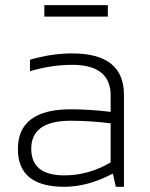

<svg xmlns="http://www.w3.org/2000/svg" viewBox="-20 -718 575 738"><path d="M48.8 -145Q48.8 -297.9 252 -297.9Q323.7 -297.9 405.3 -288.1V-351.1Q405.3 -468.8 257.3 -468.8Q178.2 -468.8 95.2 -444.3V-488.3Q178.2 -512.7 257.3 -512.7Q456.5 -512.7 456.5 -353.5V0H425.3L413.6 -50.8Q317.4 0 227.1 0Q48.8 0 48.8 -145ZM252 -253.9Q100.1 -253.9 100.1 -146.5Q100.1 -43.9 227.1 -43.9Q320.8 -43.9 405.3 -93.8V-244.1Q323.7 -253.9 252 -253.9ZM394.5 -698.2V-654.3H150.4V-698.2Z"/></svg>

Font: Voltera Light
Style: Light
Weight: 300
Designer: Bernd Montag
Version: Version 1.301